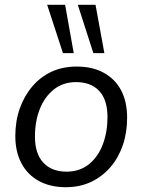

<svg xmlns="http://www.w3.org/2000/svg" viewBox="-20 -773 596 802"><path d="M255 9Q190 9 142.5 -17Q95 -43 69.5 -91Q44 -139 44 -205Q44 -267 62.5 -319.5Q81 -372 115 -412Q149 -452 195.5 -473.5Q242 -495 301 -495Q366 -495 413.5 -469Q461 -443 486 -395.5Q511 -348 511 -281Q511 -219 493 -166.5Q475 -114 441 -74.5Q407 -35 360 -13Q313 9 255 9ZM258 -56Q313 -56 351.5 -87Q390 -118 409.5 -170Q429 -222 429 -284Q429 -356 394.5 -393Q360 -430 298 -430Q243 -430 204.5 -399Q166 -368 146 -317Q126 -266 126 -202Q126 -131 161 -93.5Q196 -56 258 -56ZM370 -551 305 -753H379L416 -551ZM243 -551 177 -753H252L288 -551Z"/></svg>

Font: Nunito Sans 12pt ExtraLight 12pt
Style: Italic
Weight: 400
Italic angle: -9°
Version: Version 3.101;gftools[0.9.27]